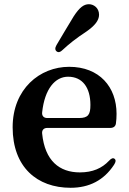

<svg xmlns="http://www.w3.org/2000/svg" viewBox="-20 -868 611 911"><path d="M315 23C404 23 473 -13 521 -86C530 -100 531 -109 523 -115C516 -120 507 -116 497 -105C464 -70 420 -50 359 -50C262 -50 193 -105 180 -234C178 -251 188 -261 204 -261H503C518 -261 528 -268 530 -282C532 -296 533 -311 533 -328C533 -455 452 -551 308 -551C169 -551 40 -446 40 -264C40 -75 156 23 315 23ZM180 -335C192 -447 242 -504 303 -504C371 -504 409 -453 409 -370C409 -325 399 -308 355 -308H204C188 -308 178 -318 180 -335ZM249 -624C257 -618 266 -620 277 -631C306 -658 339 -685 391 -719C428 -745 450 -770 450 -798C450 -831 424 -848 402 -848C377 -848 357 -832 330 -791C297 -737 273 -696 248 -654C240 -640 241 -630 249 -624Z"/></svg>

Font: 寒蝉锦书宋Pro Soft
Style: Regular
Weight: 700
Designer: 寒蝉锦书宋{Warren} 思源宋体{Ryoko NISHIZUKA 西塚涼子 (kana & ideographs); Frank Grießhammer (Latin, Greek & Cyrillic); Wenlong ZHANG 
Foundry: Adobe & ChillType
Version: Version 2.000;Glyphs 3.1.1 (3135)